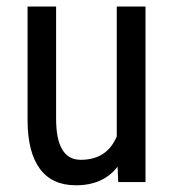

<svg xmlns="http://www.w3.org/2000/svg" viewBox="-20 -548 523 578"><path d="M334 -46.4Q291 9.8 208.5 9.8Q136.7 9.8 100.1 -39.8Q63.5 -89.4 63 -184.1V-528.3H148.9V-190.4Q148.9 -66.9 223.1 -66.9Q301.8 -66.9 331.5 -137.2V-528.3H418V0H335.9Z"/></svg>

Font: TypoPRO Roboto
Style: Regular
Weight: 400
Designer: Google
Version: Version 2.136; 2016